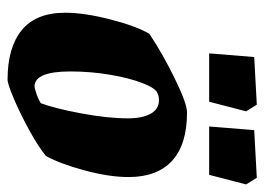

<svg xmlns="http://www.w3.org/2000/svg" viewBox="-118 -588 715 520"><g transform="rotate(90 240.0 -328.5)"><path d="M15 -147Q15 -199 33 -269Q51 -339 72 -375Q126 -411 193.5 -444Q261 -477 285 -477Q372 -477 416 -436.5Q460 -396 460 -319Q460 -266 442 -199.5Q424 -133 403 -95Q379 -75 334.5 -50.5Q290 -26 249 -8.5Q208 9 196 9Q109 9 62 -29.5Q15 -68 15 -147ZM227 -67Q235 -69 244.5 -73Q254 -77 260 -81Q274 -118 287.5 -190Q301 -262 301 -317Q301 -356 288.5 -378.5Q276 -401 252 -401Q241 -401 233 -397Q220 -393 206 -357.5Q192 -322 183 -269Q174 -216 174 -161Q174 -64 215 -64Q218 -64 227 -67ZM135 -659 264 -666 282 -637 256 -537H125ZM333 -659 462 -666 480 -637 454 -537H323Z"/></g></svg>

Font: Grenze ExtraBold
Style: Italic
Weight: 800
Italic angle: -10°
Designer: Renata Polastri
Foundry: Omnibus-Type
Version: Version 1.002; ttfautohint (v1.8)